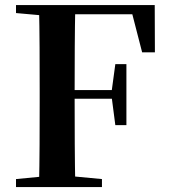

<svg xmlns="http://www.w3.org/2000/svg" viewBox="-20 -761 688 781"><path d="M45.1 0V-32.6L198.2 -47.3H238.9L394.7 -32.6V0ZM138.6 0Q140.6 -85.2 141 -171.8Q141.4 -258.5 141.4 -346.1V-393.6Q141.4 -481.3 141 -567.7Q140.6 -654.1 138.6 -740.5H286.3Q284.6 -655.6 284.1 -567.7Q283.6 -479.8 283.6 -387.2V-359.2Q283.6 -263 284.1 -174.8Q284.6 -86.6 286.3 0ZM212.6 -359.5V-394.7H461.2V-359.5ZM449.1 -252 434.6 -363.5V-392.9L449.1 -500.1H494.2V-252ZM45.1 -707.9V-740.5H212.6V-694.2H198.2ZM558.2 -548 509.1 -738.4 581.3 -702.9H212.6V-740.5H609.4L610.1 -548Z"/></svg>

Font: Noto Serif HK ExtraLight
Style: Regular
Weight: 200
Designer: Ryoko NISHIZUKA 西塚涼子 (kana & ideographs); Frank Grießhammer (Latin, Greek & Cyrillic); Wenlong ZHANG 张文龙 (bopomofo); San
Foundry: Adobe
Version: Version 2.002-H1;hotconv 1.1.0;makeotfexe 2.6.0